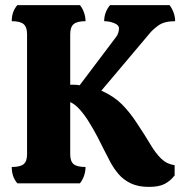

<svg xmlns="http://www.w3.org/2000/svg" viewBox="-20 -718 706 752"><path d="M563 14Q521 14 492 0Q463 -14 444 -36.5Q425 -59 411.5 -84.5Q398 -110 387 -132Q377 -153 362 -181.5Q347 -210 329.5 -238.5Q312 -267 293 -288.5Q274 -310 255 -318V-114Q255 -86 268.5 -75Q282 -64 315 -64Q315 -46 309 -29Q303 -12 293 0H48Q26 -25 26 -64Q59 -64 72.5 -75Q86 -86 86 -114V-584Q86 -612 72.5 -623.5Q59 -635 26 -635Q26 -673 48 -698H293Q303 -686 309 -669Q315 -652 315 -635Q282 -635 268.5 -623.5Q255 -612 255 -584V-386Q262 -386 272 -386Q282 -386 292 -384L433 -571Q440 -579 443 -589Q446 -599 446 -607Q446 -620 427 -627.5Q408 -635 388 -635Q388 -670 411 -698H644Q654 -685 660 -668.5Q666 -652 666 -635Q623 -635 600 -618Q577 -601 566 -587L377 -363Q426 -341 457.5 -309.5Q489 -278 518 -233Q548 -188 569 -152.5Q590 -117 612 -96Q634 -75 664 -71V-31Q648 -10 625.5 2Q603 14 563 14Z"/></svg>

Font: Calistoga
Style: Regular
Weight: 400
Designer: Yvonne Schuttler, Eben Sorkin
Foundry: www.sorkintype.com
Version: Version 1.010; ttfautohint (v1.8.4.7-5d5b)